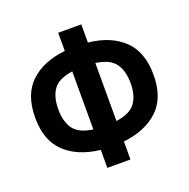

<svg xmlns="http://www.w3.org/2000/svg" viewBox="-134 -863 1007 1023"><g transform="rotate(-20 369.0 -351.0)"><path d="M303 32V-70Q178 -84 105.5 -152Q33 -220 33 -350Q33 -481 105.5 -549.5Q178 -618 303 -631V-734H434V-631Q559 -618 631.5 -549.5Q704 -481 704 -350Q704 -220 631.5 -152Q559 -84 434 -70V32ZM434 -186Q513 -197 543.5 -238.5Q574 -280 574 -350Q574 -421 543.5 -462.5Q513 -504 434 -515ZM303 -186V-515Q224 -504 194 -462.5Q164 -421 164 -350Q164 -280 194 -238.5Q224 -197 303 -186Z"/></g></svg>

Font: Zen Kaku Gothic New Black
Style: Regular
Weight: 900
Designer: Yoshimichi Ohira
Foundry: Positype
Version: Version 1.001